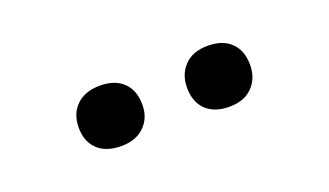

<svg xmlns="http://www.w3.org/2000/svg" viewBox="-29 -851 559 326"><g transform="rotate(-20 250.0 -688.0)"><path d="M291 -688Q291 -712 306 -727.5Q321 -743 348 -743Q375 -743 390 -728.5Q405 -714 405 -688Q405 -664 390 -648.5Q375 -633 348 -633Q321 -633 306 -647.5Q291 -662 291 -688ZM95 -687Q95 -712 110.5 -727Q126 -742 153 -742Q180 -742 195 -727.5Q210 -713 210 -687Q210 -663 194.5 -648Q179 -633 153 -633Q125 -633 110 -647.5Q95 -662 95 -687Z"/></g></svg>

Font: Mach Light
Style: Regular
Weight: 300
Version: Version 1.002